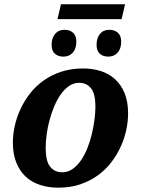

<svg xmlns="http://www.w3.org/2000/svg" viewBox="-20 -865 658 895"><path d="M40 -200.2Q40 -237.8 48.8 -277.8Q57.6 -317.9 75.4 -356.4Q93.3 -395 120.1 -429.4Q147 -463.9 183.3 -489.7Q219.7 -515.6 265.9 -530.8Q312 -545.9 368.2 -545.9Q411.1 -545.9 449.2 -533.9Q487.3 -522 515.6 -496.6Q543.9 -471.2 560.5 -431.4Q577.1 -391.6 577.1 -335.9Q577.1 -299.8 568.8 -260.3Q560.5 -220.7 543.2 -182.4Q525.9 -144 499.3 -109.1Q472.7 -74.2 436.5 -47.9Q400.4 -21.5 354.5 -5.9Q308.6 9.8 252 9.8Q205.1 9.8 166 -3.2Q127 -16.1 99.1 -42.2Q71.3 -68.4 55.7 -107.9Q40 -147.5 40 -200.2ZM270 -62Q296.9 -62 318.6 -77.4Q340.3 -92.8 357.7 -117.9Q375 -143.1 387.7 -175.3Q400.4 -207.5 408.4 -241.7Q416.5 -275.9 420.7 -308.8Q424.8 -341.8 424.8 -368.2Q424.8 -427.2 404.5 -453.1Q384.3 -479 349.1 -479Q323.7 -479 302.2 -464.4Q280.8 -449.7 263.4 -425.3Q246.1 -400.9 232.9 -369.4Q219.7 -337.9 210.7 -304.2Q201.7 -270.5 197.3 -237.1Q192.9 -203.6 192.9 -175.8Q192.9 -114.7 213.4 -88.4Q233.9 -62 270 -62ZM280.8 -726.1Q305.2 -726.1 320.6 -712.4Q335.9 -698.7 335.9 -670.9Q335.9 -638.2 319.3 -619.6Q302.7 -601.1 275.9 -601.1Q251 -601.1 235.8 -614.5Q220.7 -627.9 220.7 -655.8Q220.7 -688 236.8 -707Q252.9 -726.1 280.8 -726.1ZM489.7 -726.1Q514.2 -726.1 529.5 -712.4Q544.9 -698.7 544.9 -670.9Q544.9 -638.2 528.3 -619.6Q511.7 -601.1 484.9 -601.1Q460 -601.1 445.1 -614.5Q430.2 -627.9 430.2 -655.8Q430.2 -688 446 -707Q461.9 -726.1 489.7 -726.1ZM264.2 -845.2H563L546.9 -775.9H248Z"/></svg>

Font: Droid Serif
Style: Bold Italic
Weight: 700
Italic angle: -12°
Designer: Monotype Design team
Foundry: Monotype Imaging Inc.
Version: Version 1.03